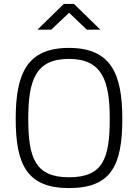

<svg xmlns="http://www.w3.org/2000/svg" viewBox="-20 -949 702 978"><path d="M241 -798 332 -884 422 -798H491L357 -929H305L171 -798ZM331 9C546 9 603 -105 603 -344C603 -574 545 -705 331 -705C117 -705 60 -573 60 -344C60 -113 116 9 331 9ZM331 -46C158 -46 124 -147 124 -344C124 -540 161 -649 331 -649C500 -649 539 -539 539 -344C539 -140 504 -46 331 -46Z"/></svg>

Font: RazerF5 Light
Style: Regular
Weight: 300
Foundry: Razer Inc.
Version: Version 2